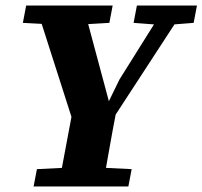

<svg xmlns="http://www.w3.org/2000/svg" viewBox="-20 -677 735 697"><path d="M63 -594 75 -657H389L377 -594L257 -587H194ZM102 0 114 -63 255 -70H314L458 -63L446 0ZM247 -229 110 -657H282L377 -303H372L414 -389L582 -657H658L379 -229ZM192 0 250 -309H409Q399 -258 389.5 -206.5Q380 -155 371 -103.5Q362 -52 353 0ZM465 -594 477 -657H695L683 -594L594 -587H557Z"/></svg>

Font: Source Serif 4
Style: Bold Italic
Weight: 700
Italic angle: -12°
Designer: Frank Grießhammer
Foundry: Adobe Systems Incorporated
Version: Version 4.004;hotconv 1.0.116;makeotfexe 2.5.65601